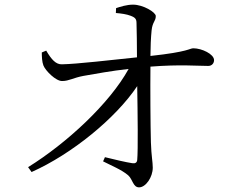

<svg xmlns="http://www.w3.org/2000/svg" viewBox="-20 -790 1040 827"><path d="M479 -734C502 -732 525 -729 543 -722C561 -715 568 -709 568 -691C569 -656 570 -596 570 -543C464 -532 309 -514 247 -513C221 -512 202 -533 179 -572L160 -564C160 -547 161 -523 167 -508C176 -485 221 -440 248 -441C277 -441 296 -455 339 -463C390 -472 461 -485 534 -493C452 -344 267 -173 101 -70L116 -49C289 -126 479 -281 571 -419C573 -300 575 -143 571 -101C570 -90 563 -85 550 -87C523 -91 472 -103 432 -113L424 -95C459 -77 504 -59 532 -35C552 -17 553 17 579 17C608 17 638 -27 638 -68C638 -93 632 -116 630 -177C628 -251 627 -410 628 -503C755 -513 832 -506 877 -506C892 -506 902 -517 902 -531C902 -557 849 -582 813 -582C796 -582 795 -567 628 -549C628 -585 630 -630 633 -659C637 -697 651 -698 651 -721C651 -737 597 -770 553 -770C526 -770 498 -761 480 -755Z"/></svg>

Font: Source Han Serif
Style: Regular
Weight: 400
Designer: Ryoko NISHIZUKA 西塚涼子 (kana & ideographs); Frank Grießhammer (Latin, Greek & Cyrillic); Wenlong ZHANG 张文龙 (bopomofo); San
Foundry: Adobe Systems Incorporated
Version: Version 1.001;PS 1.001;hotconv 16.6.54;makeotf.lib2.5.65590